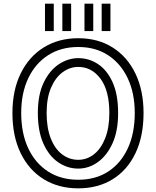

<svg xmlns="http://www.w3.org/2000/svg" viewBox="-20 -1010 855 1050"><path d="M536 -990H584V-840H536ZM442 -990H490V-840H442ZM321 -990H369V-840H321ZM226 -990H274V-840H226ZM408 20Q300 20 219 -30Q138 -80 93 -172.5Q48 -265 48 -392Q48 -516 93 -608Q138 -700 219 -750.5Q300 -801 408 -801Q516 -801 596.5 -750Q677 -699 721 -607Q765 -515 765 -392Q765 -265 721 -172.5Q677 -80 596.5 -30Q516 20 408 20ZM408 -27Q503 -27 572 -72Q641 -117 679 -199Q717 -281 717 -392Q717 -500 679 -581Q641 -662 572 -707.5Q503 -753 408 -753Q313 -753 243 -708Q173 -663 134.5 -582Q96 -501 96 -392Q96 -281 134.5 -199Q173 -117 243 -72Q313 -27 408 -27ZM408 -88Q348 -88 297.5 -123Q247 -158 217 -225.5Q187 -293 187 -392Q187 -492 219 -558.5Q251 -625 301.5 -658.5Q352 -692 408 -692Q468 -692 517.5 -658.5Q567 -625 596.5 -558.5Q626 -492 626 -392Q626 -293 595 -225.5Q564 -158 514.5 -123Q465 -88 408 -88ZM408 -136Q455 -136 493.5 -166Q532 -196 555 -253.5Q578 -311 578 -392Q578 -514 530 -579Q482 -644 408 -644Q362 -644 322.5 -615Q283 -586 259 -530Q235 -474 235 -392Q235 -311 257.5 -253.5Q280 -196 319.5 -166Q359 -136 408 -136Z"/></svg>

Font: Train One
Style: Regular
Weight: 400
Designer: Fontworks Inc.
Foundry: Fontworks Inc.
Version: Version 1.100